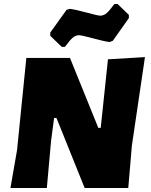

<svg xmlns="http://www.w3.org/2000/svg" viewBox="-20 -935 750 955"><path d="M565 -915 621 -861V-845L541 -732L525 -726Q499 -729 442 -744.5Q385 -760 372 -760Q368 -760 364 -759Q360 -758 355.5 -756Q351 -754 347.5 -752Q344 -750 339.5 -745.5Q335 -741 332.5 -738.5Q330 -736 325 -730Q320 -724 318 -721Q316 -718 310.5 -711.5Q305 -705 303 -702H287L230 -757V-773L311 -886L327 -891Q354 -888 410.5 -872.5Q467 -857 480 -857Q484 -857 488 -858Q492 -859 496.5 -861Q501 -863 504.5 -865Q508 -867 512.5 -871.5Q517 -876 519.5 -878.5Q522 -881 527 -887Q532 -893 534 -896Q536 -899 541.5 -905.5Q547 -912 549 -915ZM701 -651 636 -211 618 0H401L261 -348H249L234 -234L213 0H32L65 -190L111 -647H328L469 -299H481L517 -640Z"/></svg>

Font: Alegreya Sans Black
Style: Italic
Weight: 900
Italic angle: -7°
Designer: Juan Pablo del Peral
Foundry: Huerta Tipografica
Version: Version 2.007